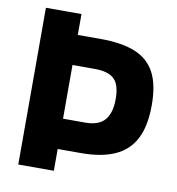

<svg xmlns="http://www.w3.org/2000/svg" viewBox="-78 -754 761 824"><g transform="rotate(10 302.5 -341.5)"><path d="M56 0V-683H211V-592H313Q401 -592 459.5 -569Q518 -546 547 -493.5Q576 -441 576 -350Q576 -259 547 -203Q518 -147 459.5 -121Q401 -95 313 -95H211V0ZM211 -227H308Q367 -227 393 -258Q419 -289 419 -349Q419 -411 393 -436Q367 -461 308 -461H211Z"/></g></svg>

Font: Cairo ExtraBold
Style: Regular
Weight: 800
Designer: Mohamed Gaber, Accademia di Belle Arti di Urbino
Foundry: Kief Type Foundry, Accademia di Belle Arti di Urbino
Version: Version 3.117